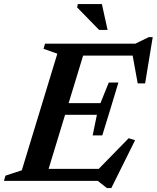

<svg xmlns="http://www.w3.org/2000/svg" viewBox="-44 -891 773 946"><path d="M238.5 -626.5 170.5 -650.5 178 -676H383.5L177.5 0H-24.5L-17 -25.5L63.5 -52ZM605.5 -639.5 627 -617H296L315 -676H623L689 -708H708.5L671 -480H634.5ZM482.5 35.5 437.5 0H108L127.5 -59H473.5L421.5 -37.5L590 -210L621.5 -200L504.5 35.5ZM460 -224H412.5L433.5 -325.5H207.5L225 -383H451L492 -484.5H539.5L500 -354ZM486 -743.5H444.5L336 -854.5L339.5 -871H458Z"/></svg>

Font: Newsreader 16pt 16pt SemiBold
Style: Italic
Weight: 600
Italic angle: -17°
Version: Version 1.003